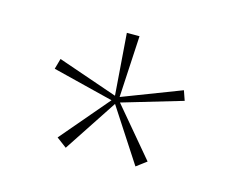

<svg xmlns="http://www.w3.org/2000/svg" viewBox="-55 -686 534 439"><g transform="rotate(15 212.0 -467.0)"><path d="M130 -322 106 -340 203 -454 59 -490 66 -515 208 -466 197 -612H227L219 -466L357 -519L365 -496L223 -454L319 -340L295 -322L213 -448Z"/></g></svg>

Font: Smooch Sans Light
Style: Regular
Weight: 300
Designer: Robert E. Leuschke
Foundry: Robert E. Leuschke
Version: Version 1.010; ttfautohint (v1.8.3)